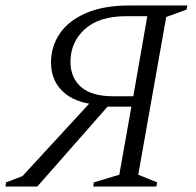

<svg xmlns="http://www.w3.org/2000/svg" viewBox="-41 -680 713 700"><path d="M95 0H-21L-19 -15L41 -38L284 -302Q217 -314 181 -353.5Q145 -393 145 -452Q145 -510 176.5 -557Q208 -604 272 -632Q336 -660 431 -660H642L639 -645L565 -618L463 -43L532 -15L529 0H299L301 -15L394 -43L438 -291H351ZM372 -329H445L496 -621H420Q320 -621 268 -573.5Q216 -526 216 -455Q216 -396 255 -362.5Q294 -329 372 -329Z"/></svg>

Font: Spectral Light
Style: Italic
Weight: 300
Italic angle: -10°
Designer: Jean-Baptiste Levee
Foundry: Production Type
Version: Version 2.001